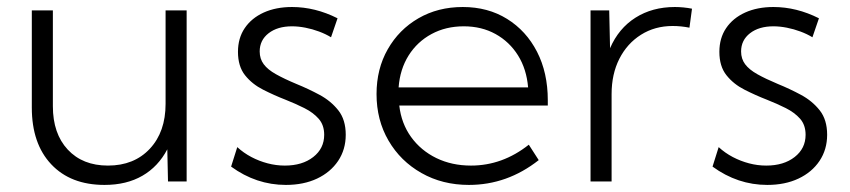

<svg xmlns="http://www.w3.org/2000/svg" viewBox="-20 -518 2427 548"><path d="M512.7 0H459.5L457.5 -91.8Q431.6 -42.5 386.5 -16.4Q341.3 9.8 278.3 9.8Q181.6 9.8 126.2 -49.1Q70.8 -107.9 70.8 -210.9V-488.3H130.9V-214.8Q130.9 -136.7 173.3 -91.1Q215.8 -45.4 288.1 -45.4Q362.8 -45.4 407.7 -93.5Q452.6 -141.6 452.6 -221.7V-488.3H512.7Z M639.6 -42.5 657.2 -98.1Q675.3 -81.5 697.5 -69.8Q719.7 -58.1 743.9 -51.8Q768.1 -45.4 793 -45.4Q842.8 -45.4 874 -69.8Q905.3 -94.2 905.3 -133.3Q905.3 -161.1 889.6 -179Q874 -196.8 848.6 -209.5Q823.2 -222.2 794.9 -233.4Q762.2 -246.1 731 -262Q699.7 -277.8 679.4 -303.2Q659.2 -328.6 659.2 -370.1Q659.2 -409.2 678.5 -437.7Q697.8 -466.3 732.7 -482.2Q767.6 -498 813.5 -498Q879.4 -498 943.4 -465.8L924.8 -411.6Q909.7 -420.9 890.6 -428Q871.6 -435.1 851.6 -439Q831.5 -442.9 813.5 -442.9Q772 -442.9 746.6 -423.1Q721.2 -403.3 721.2 -371.1Q721.2 -350.1 732.7 -334.7Q744.1 -319.3 767.6 -306.2Q791 -293 826.2 -278.3Q859.9 -264.6 892.1 -247.3Q924.3 -230 945.6 -203.1Q966.8 -176.3 966.8 -133.3Q966.8 -91.3 945.1 -58.8Q923.3 -26.4 885 -8.3Q846.7 9.8 795.9 9.8Q711.4 9.8 639.6 -42.5Z M1517.6 -61Q1427.7 9.8 1318.4 9.8Q1242.7 9.8 1182.9 -24.2Q1123 -58.1 1088.9 -116.7Q1054.7 -175.3 1054.7 -249.5Q1054.7 -321.3 1086.7 -377.4Q1118.7 -433.6 1174.3 -465.8Q1230 -498 1300.8 -498Q1372.6 -498 1427.2 -464.1Q1481.9 -430.2 1512.7 -370.4Q1543.5 -310.5 1543.5 -231.9V-216.8H1119.6Q1125.5 -165.5 1153.3 -127Q1181.2 -88.4 1225.3 -66.9Q1269.5 -45.4 1324.2 -45.4Q1414.1 -45.4 1489.3 -105ZM1117.7 -268.6H1487.3Q1482.9 -320.8 1458.5 -359.9Q1434.1 -398.9 1394.3 -420.9Q1354.5 -442.9 1303.7 -442.9Q1252.4 -442.9 1211.7 -420.9Q1170.9 -398.9 1146.2 -359.6Q1121.6 -320.3 1117.7 -268.6Z M1725.6 0H1665.5V-488.3H1718.8L1721.2 -380.4Q1745.6 -437 1793.7 -467.5Q1841.8 -498 1906.2 -498Q1918 -498 1930.4 -496.8Q1942.9 -495.6 1955.1 -493.2L1947.8 -439Q1923.8 -443.8 1899.9 -443.8Q1849.1 -443.8 1809.6 -418.9Q1770 -394 1747.8 -350.3Q1725.6 -306.6 1725.6 -249.5Z M2013.7 -42.5 2031.2 -98.1Q2049.3 -81.5 2071.5 -69.8Q2093.8 -58.1 2117.9 -51.8Q2142.1 -45.4 2167 -45.4Q2216.8 -45.4 2248 -69.8Q2279.3 -94.2 2279.3 -133.3Q2279.3 -161.1 2263.7 -179Q2248 -196.8 2222.7 -209.5Q2197.3 -222.2 2168.9 -233.4Q2136.2 -246.1 2105 -262Q2073.7 -277.8 2053.5 -303.2Q2033.2 -328.6 2033.2 -370.1Q2033.2 -409.2 2052.5 -437.7Q2071.8 -466.3 2106.7 -482.2Q2141.6 -498 2187.5 -498Q2253.4 -498 2317.4 -465.8L2298.8 -411.6Q2283.7 -420.9 2264.6 -428Q2245.6 -435.1 2225.6 -439Q2205.6 -442.9 2187.5 -442.9Q2146 -442.9 2120.6 -423.1Q2095.2 -403.3 2095.2 -371.1Q2095.2 -350.1 2106.7 -334.7Q2118.2 -319.3 2141.6 -306.2Q2165 -293 2200.2 -278.3Q2233.9 -264.6 2266.1 -247.3Q2298.3 -230 2319.6 -203.1Q2340.8 -176.3 2340.8 -133.3Q2340.8 -91.3 2319.1 -58.8Q2297.4 -26.4 2259 -8.3Q2220.7 9.8 2169.9 9.8Q2085.4 9.8 2013.7 -42.5Z"/></svg>

Font: Kumbh Sans Light
Style: Regular
Weight: 300
Version: Version 1.004